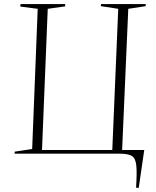

<svg xmlns="http://www.w3.org/2000/svg" viewBox="-20 -750 762 937"><path d="M185 -18H528L557 -707L472 -720L473 -730H691V-720L606 -707L576 -18H684L657 167L644 166Q649 91 645 56Q641 21 622.5 10.5Q604 0 564 0H51L52 -10L137 -23L164 -707L79 -718L80 -730H298V-719L213 -707Z"/></svg>

Font: Display Extralight
Style: Italic
Weight: 200
Italic angle: -2°
Designer: Latin by Veronika Burian and Jose Scaglione. Greek by Irene Vlachou. Cyrillic by Vera Evstafieva
Foundry: TypeTogether
Version: Version 3.002